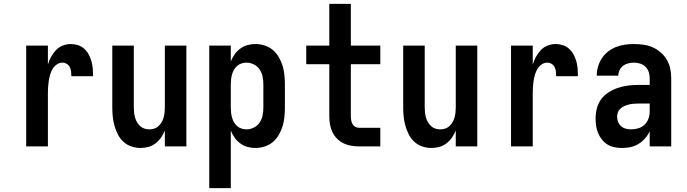

<svg xmlns="http://www.w3.org/2000/svg" viewBox="-20 -755 3540 990"><path d="M115 0V-520H227V-422Q233 -443 243.5 -462Q254 -481 268.5 -496.5Q283 -512 303.5 -520Q324 -528 345 -528Q364 -528 382.5 -522Q401 -516 415 -503Q429 -490 438 -473Q447 -456 452 -437.5Q457 -419 458.5 -400Q460 -381 460 -362H348Q348 -374 346.5 -386Q345 -398 340 -408.5Q335 -419 324.5 -425.5Q314 -432 302 -432Q286 -432 272.5 -422.5Q259 -413 251 -399.5Q243 -386 238.5 -370.5Q234 -355 231.5 -339Q229 -323 228 -307.5Q227 -292 227 -276V0Z M704 8Q680 8 657 0Q634 -8 616.5 -24Q599 -40 588 -61.5Q577 -83 570.5 -106Q564 -129 561.5 -152.5Q559 -176 559 -200V-520H670V-200Q670 -187 671.5 -174Q673 -161 676.5 -148.5Q680 -136 686.5 -125Q693 -114 702.5 -105Q712 -96 724.5 -92Q737 -88 750 -88Q763 -88 775.5 -92Q788 -96 797.5 -105Q807 -114 813.5 -125Q820 -136 823.5 -148.5Q827 -161 828.5 -174Q830 -187 830 -200V-520H941V0H830V-82Q822 -62 810 -45Q798 -28 781.5 -15.5Q765 -3 745 2.5Q725 8 704 8Z M1059 215V-520H1170V-438Q1178 -458 1190 -475Q1202 -492 1219 -504.5Q1236 -517 1256 -522.5Q1276 -528 1297 -528Q1321 -528 1344.5 -520.5Q1368 -513 1386.5 -497.5Q1405 -482 1417.5 -460.5Q1430 -439 1437 -416Q1444 -393 1446.5 -368.5Q1449 -344 1449 -320V-200Q1449 -176 1446.5 -151.5Q1444 -127 1437 -104Q1430 -81 1417.5 -59.5Q1405 -38 1386.5 -22.5Q1368 -7 1344.5 0.5Q1321 8 1297 8Q1276 8 1256 2.5Q1236 -3 1219 -15.5Q1202 -28 1190 -45Q1178 -62 1170 -82V215ZM1251 -88Q1271 -88 1289.5 -97.5Q1308 -107 1319 -123.5Q1330 -140 1334 -160Q1338 -180 1338 -200V-320Q1338 -340 1334 -360Q1330 -380 1319 -396.5Q1308 -413 1289.5 -422.5Q1271 -432 1251 -432Q1238 -432 1225.5 -428Q1213 -424 1203 -415.5Q1193 -407 1186.5 -395.5Q1180 -384 1176.5 -371.5Q1173 -359 1171.5 -346Q1170 -333 1170 -320V-200Q1170 -187 1171.5 -174Q1173 -161 1176.5 -148.5Q1180 -136 1186.5 -124.5Q1193 -113 1203 -104.5Q1213 -96 1225.5 -92Q1238 -88 1251 -88Z M1832 0Q1812 0 1791 -3.5Q1770 -7 1751.5 -16Q1733 -25 1718 -40Q1703 -55 1694 -74Q1685 -93 1681.5 -113.5Q1678 -134 1678 -155V-424H1559V-520H1678V-735H1789V-520H1941V-424H1789V-155Q1789 -144 1791 -134Q1793 -124 1798 -115Q1803 -106 1812.5 -101Q1822 -96 1832 -96H1941V0Z M2204 8Q2180 8 2157 0Q2134 -8 2116.5 -24Q2099 -40 2088 -61.5Q2077 -83 2070.5 -106Q2064 -129 2061.5 -152.5Q2059 -176 2059 -200V-520H2170V-200Q2170 -187 2171.5 -174Q2173 -161 2176.5 -148.5Q2180 -136 2186.5 -125Q2193 -114 2202.5 -105Q2212 -96 2224.5 -92Q2237 -88 2250 -88Q2263 -88 2275.5 -92Q2288 -96 2297.5 -105Q2307 -114 2313.5 -125Q2320 -136 2323.5 -148.5Q2327 -161 2328.5 -174Q2330 -187 2330 -200V-520H2441V0H2330V-82Q2322 -62 2310 -45Q2298 -28 2281.5 -15.5Q2265 -3 2245 2.5Q2225 8 2204 8Z M2615 0V-520H2727V-422Q2733 -443 2743.5 -462Q2754 -481 2768.5 -496.5Q2783 -512 2803.5 -520Q2824 -528 2845 -528Q2864 -528 2882.5 -522Q2901 -516 2915 -503Q2929 -490 2938 -473Q2947 -456 2952 -437.5Q2957 -419 2958.5 -400Q2960 -381 2960 -362H2848Q2848 -374 2846.5 -386Q2845 -398 2840 -408.5Q2835 -419 2824.5 -425.5Q2814 -432 2802 -432Q2786 -432 2772.5 -422.5Q2759 -413 2751 -399.5Q2743 -386 2738.5 -370.5Q2734 -355 2731.5 -339Q2729 -323 2728 -307.5Q2727 -292 2727 -276V0Z M3189 8Q3169 8 3150 4.5Q3131 1 3114 -9Q3097 -19 3084.5 -34.5Q3072 -50 3064.5 -67.5Q3057 -85 3054 -104.5Q3051 -124 3051 -143Q3051 -170 3057.5 -196Q3064 -222 3079.5 -243Q3095 -264 3117.5 -278.5Q3140 -293 3165 -301.5Q3190 -310 3216.5 -313.5Q3243 -317 3269 -317H3330V-351Q3330 -368 3325 -383.5Q3320 -399 3308.5 -410.5Q3297 -422 3281 -427Q3265 -432 3248 -432Q3234 -432 3219.5 -428.5Q3205 -425 3193 -416Q3181 -407 3174.5 -393Q3168 -379 3168 -365H3057Q3057 -388 3063.5 -411Q3070 -434 3083 -454Q3096 -474 3115 -489Q3134 -504 3156 -512.5Q3178 -521 3201.5 -524.5Q3225 -528 3248 -528Q3273 -528 3298 -524.5Q3323 -521 3345.5 -511Q3368 -501 3387 -484.5Q3406 -468 3418.5 -446.5Q3431 -425 3436 -400.5Q3441 -376 3441 -351V0H3330V-78Q3325 -68 3323.5 -65.5Q3322 -63 3319 -58.5Q3316 -54 3312.5 -49.5Q3309 -45 3305.5 -41Q3302 -37 3298 -33Q3294 -29 3290 -25.5Q3286 -22 3281.5 -19Q3277 -16 3272.5 -13Q3268 -10 3263 -7.5Q3258 -5 3253 -3Q3248 -1 3242.5 0.5Q3237 2 3232 3.5Q3227 5 3221.5 5.5Q3216 6 3210.5 6.5Q3205 7 3199.5 7.5Q3194 8 3189 8ZM3234 -88Q3253 -88 3271.5 -93.5Q3290 -99 3303.5 -112Q3317 -125 3323.5 -143Q3330 -161 3330 -180V-221H3269Q3257 -221 3245.5 -220Q3234 -219 3222.5 -216Q3211 -213 3200 -208.5Q3189 -204 3180 -196Q3171 -188 3166.5 -177Q3162 -166 3162 -154Q3162 -140 3167 -127Q3172 -114 3182.5 -104.5Q3193 -95 3206.5 -91.5Q3220 -88 3234 -88Z"/></svg>

Font: Iosevka SS04
Style: Bold
Weight: 700
Monospace: yes
Designer: Belleve Invis
Foundry: Belleve Invis
Version: Version 19.0.0; ttfautohint (v1.8.4)